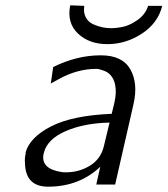

<svg xmlns="http://www.w3.org/2000/svg" viewBox="-20 -691 630 722"><path d="M244 -671 297 -669Q293 -644 302.5 -626Q312 -608 330 -600Q348 -592 364.5 -588.5Q381 -585 397 -585Q419 -585 444 -590.5Q469 -596 498 -616.5Q527 -637 537 -669H590Q574 -604 513.5 -564.5Q453 -525 384 -525Q315 -525 273 -565Q231 -605 244 -671ZM77 -115Q77 -116 76.5 -116Q76 -116 76 -117Q92 -175 172.5 -216Q253 -257 400 -263L410 -304Q419 -343 413 -372Q404 -416 365 -427Q352 -432 342 -432Q271 -432 202 -394L171 -377L180 -439Q269 -483 359 -483Q440 -483 470 -430.5Q500 -378 482 -299L413 3H342L357 -64Q278 11 161 11Q76 11 74 -77Q72 -97 77 -115ZM145 -116Q144 -114 144 -113Q132 -56 212 -44Q217 -43 228 -43Q278 -43 319 -68.5Q360 -94 371 -143L392 -230Q295 -228 226 -197.5Q157 -167 145 -116Z"/></svg>

Font: Coval
Style: ExtraLight Italic
Weight: 200
Foundry: Context Ltd
Version: Version 001.000